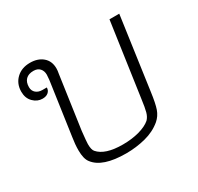

<svg xmlns="http://www.w3.org/2000/svg" viewBox="-132 -740 928 902"><g transform="rotate(-30 332.5 -288.5)"><path d="M139 -48Q122 -69 122 -116Q122 -148 128 -185L169 -471Q171 -491 171 -498Q171 -519 159 -532Q147 -545 125 -545Q98 -545 83.5 -530.5Q69 -516 69 -489Q69 -469 82.5 -457.5Q96 -446 117 -446H141Q141 -430 129.5 -420Q118 -410 98 -410Q70 -410 48.5 -431.5Q27 -453 27 -488Q27 -531 55.5 -558.5Q84 -586 130 -586Q172 -586 198.5 -563.5Q225 -541 225 -501Q225 -489 222 -474L181 -187Q175 -131 175 -119Q175 -88 185 -77Q221 -35 317 -35Q366 -35 406 -46Q446 -57 468 -76Q481 -89 487 -110.5Q493 -132 499 -178L556 -576H609L554 -185Q546 -125 536 -96.5Q526 -68 503 -48Q466 -17 415 -4Q364 9 310 9Q182 9 139 -48Z"/></g></svg>

Font: Krub Light
Style: Italic
Weight: 300
Italic angle: -8°
Designer: Ekaluck Peanpanawate
Foundry: Cadson Demak Co.,Ltd.
Version: Version 1.000; ttfautohint (v1.6)